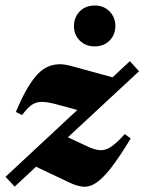

<svg xmlns="http://www.w3.org/2000/svg" viewBox="-32 -684 536 714"><path d="M-11.5 -26.5 255.5 -275 178 -296Q143.5 -305.5 121.8 -305Q100 -304.5 84 -292.5Q68 -280.5 50 -256L27 -267.5Q72.5 -377.5 117.5 -417.5Q162.5 -457.5 229.5 -439.5L386.5 -396.5L451 -456.5L485 -419L220.5 -173.5L295 -138.5Q321 -126.5 341 -125.5Q361 -124.5 382 -138.8Q403 -153 432 -185.5L454 -169Q411 -98 379.8 -58.2Q348.5 -18.5 324 -3Q299.5 12.5 276.8 10.2Q254 8 227.5 -4.5L102 -64L22.5 10ZM320 -511.5Q286 -511.5 264.5 -533.2Q243 -555 243 -587Q243 -619.5 264.5 -641.5Q286 -663.5 320 -663.5Q354 -663.5 375.5 -641.5Q397 -619.5 397 -587Q397 -555 375.5 -533.2Q354 -511.5 320 -511.5Z"/></svg>

Font: Newsreader Text ExtraBold
Style: Italic
Weight: 800
Italic angle: -17°
Designer: Hugues Gentile
Foundry: Production Type
Version: Version 1.001